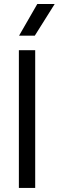

<svg xmlns="http://www.w3.org/2000/svg" viewBox="-20 -928 290 948"><path d="M73.2 0V-680.2H153.8V0ZM74.2 -752 164.1 -908.2H250L151.9 -752Z"/></svg>

Font: TASA Orbiter Deck
Style: Regular
Weight: 400
Designer: Weizhong Zhang
Version: Version 1.000;Glyphs 3.1.2 (3151)